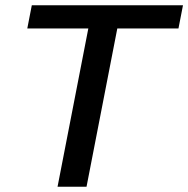

<svg xmlns="http://www.w3.org/2000/svg" viewBox="-20 -708 714 728"><path d="M424.8 -600.1 308.1 0H198.2L314.9 -600.1H83.5L100.6 -688H673.8L656.7 -600.1Z"/></svg>

Font: Arimo Medium
Style: Italic
Weight: 500
Italic angle: -12°
Designer: Steve Matteson
Foundry: Monotype Imaging Inc.
Version: Version 1.33